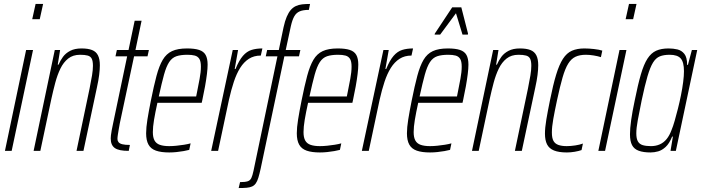

<svg xmlns="http://www.w3.org/2000/svg" viewBox="-20 -763 3546 971"><path d="M143 -666 160 -743H198L181 -666ZM5 0 112 -510H147L39 0Z M150 0 257 -510H284L272 -436H276Q285 -457 298.5 -475.5Q312 -494 335 -506Q358 -518 392 -518Q425 -518 445.5 -510Q466 -502 475.5 -483Q485 -464 485 -433Q485 -412 481.5 -384Q478 -356 470 -320L402 0H367L433 -315Q441 -354 445.5 -382Q450 -410 450 -430Q450 -454 444 -466Q438 -478 423.5 -482Q409 -486 385 -486Q349 -486 325 -467Q301 -448 285.5 -416Q270 -384 259.5 -344.5Q249 -305 240 -264L184 0Z M631 0Q606 0 588.5 -3.5Q571 -7 560.5 -14.5Q550 -22 545 -34Q540 -46 540 -63Q540 -68 541 -78.5Q542 -89 545 -104.5Q548 -120 552 -139L623 -478H564L571 -510H630L661 -658H696L665 -510H733L726 -478H658L586 -140Q583 -124 580.5 -109Q578 -94 576 -81.5Q574 -69 574 -60Q574 -51 579.5 -44Q585 -37 598.5 -33.5Q612 -30 637 -30Z M836 8Q795 8 769 -1Q743 -10 731 -31.5Q719 -53 719 -89Q719 -118 725.5 -158.5Q732 -199 743 -254Q758 -329 771.5 -379.5Q785 -430 803 -460.5Q821 -491 850 -504.5Q879 -518 926 -518Q964 -518 987 -510.5Q1010 -503 1020 -485Q1030 -467 1030 -436Q1030 -417 1026.5 -388.5Q1023 -360 1017 -326.5Q1011 -293 1003 -256L1000 -243H776Q765 -193 759 -157Q753 -121 753 -95Q753 -68 761.5 -52.5Q770 -37 788.5 -30.5Q807 -24 836 -24Q853 -24 872.5 -26Q892 -28 911 -31Q930 -34 944 -38L937 -5Q926 -2 909 1Q892 4 873 6Q854 8 836 8ZM783 -275H972L977 -300Q983 -330 989.5 -364.5Q996 -399 996 -426Q996 -453 988 -465.5Q980 -478 965 -482Q950 -486 928 -486Q894 -486 872 -478.5Q850 -471 835.5 -449Q821 -427 809.5 -385.5Q798 -344 783 -275Z M1048 0 1157 -510H1184L1167 -414H1171Q1189 -458 1208.5 -480.5Q1228 -503 1252 -510.5Q1276 -518 1307 -518L1299 -482Q1264 -482 1238.5 -465.5Q1213 -449 1194.5 -419.5Q1176 -390 1162.5 -349Q1149 -308 1138 -259L1083 0Z M1187 188 1194 158Q1219 158 1232 154Q1245 150 1251 137.5Q1257 125 1262 101L1383 -478H1324L1331 -510H1390L1414 -625Q1421 -657 1430 -678Q1439 -699 1450 -712Q1461 -725 1475.5 -732Q1490 -739 1508 -741Q1526 -743 1548 -743L1542 -713Q1513 -713 1495.5 -705.5Q1478 -698 1468 -680Q1458 -662 1451 -631L1425 -510H1499L1492 -478H1418L1298 91Q1292 118 1286.5 136Q1281 154 1273.5 164.5Q1266 175 1255 180Q1244 185 1227.5 186.5Q1211 188 1187 188Z M1598 8Q1557 8 1531 -1Q1505 -10 1493 -31.5Q1481 -53 1481 -89Q1481 -118 1487.5 -158.5Q1494 -199 1505 -254Q1520 -329 1533.5 -379.5Q1547 -430 1565 -460.5Q1583 -491 1612 -504.5Q1641 -518 1688 -518Q1726 -518 1749 -510.5Q1772 -503 1782 -485Q1792 -467 1792 -436Q1792 -417 1788.5 -388.5Q1785 -360 1779 -326.5Q1773 -293 1765 -256L1762 -243H1538Q1527 -193 1521 -157Q1515 -121 1515 -95Q1515 -68 1523.5 -52.5Q1532 -37 1550.5 -30.5Q1569 -24 1598 -24Q1615 -24 1634.5 -26Q1654 -28 1673 -31Q1692 -34 1706 -38L1699 -5Q1688 -2 1671 1Q1654 4 1635 6Q1616 8 1598 8ZM1545 -275H1734L1739 -300Q1745 -330 1751.5 -364.5Q1758 -399 1758 -426Q1758 -453 1750 -465.5Q1742 -478 1727 -482Q1712 -486 1690 -486Q1656 -486 1634 -478.5Q1612 -471 1597.5 -449Q1583 -427 1571.5 -385.5Q1560 -344 1545 -275Z M1810 0 1919 -510H1946L1929 -414H1933Q1951 -458 1970.5 -480.5Q1990 -503 2014 -510.5Q2038 -518 2069 -518L2061 -482Q2026 -482 2000.5 -465.5Q1975 -449 1956.5 -419.5Q1938 -390 1924.5 -349Q1911 -308 1900 -259L1845 0Z M2155 8Q2114 8 2088 -1Q2062 -10 2050 -31.5Q2038 -53 2038 -89Q2038 -118 2044.5 -158.5Q2051 -199 2062 -254Q2077 -329 2090.5 -379.5Q2104 -430 2122 -460.5Q2140 -491 2169 -504.5Q2198 -518 2245 -518Q2283 -518 2306 -510.5Q2329 -503 2339 -485Q2349 -467 2349 -436Q2349 -417 2345.5 -388.5Q2342 -360 2336 -326.5Q2330 -293 2322 -256L2319 -243H2095Q2084 -193 2078 -157Q2072 -121 2072 -95Q2072 -68 2080.5 -52.5Q2089 -37 2107.5 -30.5Q2126 -24 2155 -24Q2172 -24 2191.5 -26Q2211 -28 2230 -31Q2249 -34 2263 -38L2256 -5Q2245 -2 2228 1Q2211 4 2192 6Q2173 8 2155 8ZM2102 -275H2291L2296 -300Q2302 -330 2308.5 -364.5Q2315 -399 2315 -426Q2315 -453 2307 -465.5Q2299 -478 2284 -482Q2269 -486 2247 -486Q2213 -486 2191 -478.5Q2169 -471 2154.5 -449Q2140 -427 2128.5 -385.5Q2117 -344 2102 -275ZM2178 -588 2179 -593 2267 -726H2313L2347 -593L2346 -588H2319L2286 -696L2206 -588Z M2367 0 2474 -510H2501L2489 -436H2493Q2502 -457 2515.5 -475.5Q2529 -494 2552 -506Q2575 -518 2609 -518Q2642 -518 2662.5 -510Q2683 -502 2692.5 -483Q2702 -464 2702 -433Q2702 -412 2698.5 -384Q2695 -356 2687 -320L2619 0H2584L2650 -315Q2658 -354 2662.5 -382Q2667 -410 2667 -430Q2667 -454 2661 -466Q2655 -478 2640.5 -482Q2626 -486 2602 -486Q2566 -486 2542 -467Q2518 -448 2502.5 -416Q2487 -384 2476.5 -344.5Q2466 -305 2457 -264L2401 0Z M2847 8Q2806 8 2781.5 -2Q2757 -12 2746.5 -33Q2736 -54 2736 -87Q2736 -117 2743 -158.5Q2750 -200 2761 -254Q2777 -334 2792.5 -385Q2808 -436 2827 -465.5Q2846 -495 2872.5 -506.5Q2899 -518 2935 -518Q2958 -518 2984.5 -515Q3011 -512 3026 -507L3019 -474Q3004 -479 2982.5 -482.5Q2961 -486 2943 -486Q2912 -486 2890.5 -476Q2869 -466 2853.5 -441Q2838 -416 2825 -371Q2812 -326 2797 -256Q2785 -200 2778 -160.5Q2771 -121 2771 -93Q2771 -65 2779 -50.5Q2787 -36 2804 -30Q2821 -24 2846 -24Q2866 -24 2889 -27.5Q2912 -31 2928 -37L2921 -4Q2907 1 2886.5 4.5Q2866 8 2847 8Z M3144 -666 3161 -743H3199L3182 -666ZM3006 0 3113 -510H3148L3040 0Z M3270 8Q3234 8 3210.5 -0.5Q3187 -9 3176.5 -29Q3166 -49 3166 -84Q3166 -113 3172 -156Q3178 -199 3190 -255Q3206 -335 3221 -386.5Q3236 -438 3254.5 -466.5Q3273 -495 3298.5 -506.5Q3324 -518 3361 -518Q3385 -518 3406 -513Q3427 -508 3441 -490.5Q3455 -473 3455 -435H3459L3479 -510H3506L3398 0H3371L3383 -72H3379Q3365 -37 3346.5 -20Q3328 -3 3308.5 2.5Q3289 8 3270 8ZM3272 -24Q3297 -24 3317 -33Q3337 -42 3351.5 -60Q3366 -78 3376 -105Q3384 -124 3392 -152Q3400 -180 3408.5 -213.5Q3417 -247 3424 -282Q3431 -317 3435 -348.5Q3439 -380 3439 -403Q3439 -449 3422.5 -467.5Q3406 -486 3367 -486Q3337 -486 3317 -478Q3297 -470 3282.5 -446.5Q3268 -423 3254.5 -377Q3241 -331 3225 -255Q3213 -196 3205.5 -155.5Q3198 -115 3198 -89Q3198 -62 3206 -48Q3214 -34 3230.5 -29Q3247 -24 3272 -24Z"/></svg>

Font: Saira ExtraCondensed Thin
Style: Italic
Weight: 250
Width: 2
Italic angle: -12°
Designer: Hector Gatti with collaboration of the Omnibus-Type team
Foundry: Omnibus-Type
Version: Version 1.101